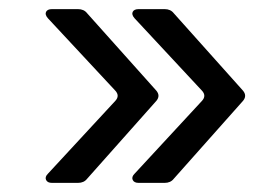

<svg xmlns="http://www.w3.org/2000/svg" viewBox="-20 -465 593 421"><path d="M284 -64Q274 -64 271 -70.5Q268 -77 275 -84L423 -244Q433 -255 423 -266L275 -425Q268 -433 271 -439Q274 -445 284 -445H341Q354 -445 361 -436L513 -266Q522 -255 513 -244L361 -73Q354 -64 341 -64ZM94 -64Q84 -64 81 -70.5Q78 -77 85 -84L233 -244Q243 -255 233 -266L85 -425Q78 -433 81 -439Q84 -445 94 -445H151Q164 -445 171 -436L323 -266Q332 -255 323 -244L171 -73Q164 -64 151 -64Z"/></svg>

Font: Pitagon Sans
Style: Regular
Weight: 400
Designer: Travis Tran
Foundry: Pitagon
Version: Version 1.001; ttfautohint (v1.8.4.7-5d5b);gftools[0.9.26]